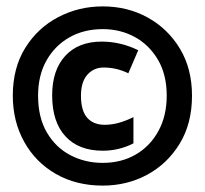

<svg xmlns="http://www.w3.org/2000/svg" viewBox="-20 -660 640 600"><path d="M301 -80Q218 -80 154.5 -116.5Q91 -153 55.5 -217Q20 -281 20 -361Q20 -448 59 -510.5Q98 -573 162 -606.5Q226 -640 301 -640Q379 -640 442 -605Q505 -570 542.5 -507.5Q580 -445 580 -361Q580 -274 541.5 -211Q503 -148 440 -114Q377 -80 301 -80ZM301 -151Q359 -151 404 -177Q449 -203 475 -250.5Q501 -298 501 -361Q501 -427 473.5 -473.5Q446 -520 401 -544.5Q356 -569 301 -569Q242 -569 196.5 -543Q151 -517 125 -470.5Q99 -424 99 -361Q99 -293 126.5 -246Q154 -199 200 -175Q246 -151 301 -151ZM301 -189Q226 -189 184.5 -234Q143 -279 143 -362Q143 -441 184 -485.5Q225 -530 298 -530Q357 -530 412 -503L381 -431Q344 -449 304 -449Q273 -449 253 -426.5Q233 -404 233 -361Q233 -314 252.5 -292Q272 -270 307 -270Q330 -270 352.5 -276.5Q375 -283 397 -294V-212Q352 -189 301 -189Z"/></svg>

Font: Noto Sans Mono Black
Style: Regular
Weight: 900
Designer: Monotype Design Team
Foundry: Monotype Imaging Inc.
Version: Version 2.014